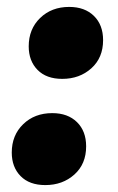

<svg xmlns="http://www.w3.org/2000/svg" viewBox="-20 -520 341 555"><path d="M160 -292Q114 -292 88.5 -318Q63 -344 63 -386Q63 -436 96 -468Q129 -500 180 -500Q225 -500 251.5 -474Q278 -448 278 -404Q278 -353 244 -322.5Q210 -292 160 -292ZM111 15Q65 15 39.5 -11Q14 -37 14 -79Q14 -129 47 -161Q80 -193 131 -193Q176 -193 202.5 -167Q229 -141 229 -97Q229 -46 195 -15.5Q161 15 111 15Z"/></svg>

Font: Bitter Black
Style: Italic
Weight: 900
Italic angle: -9°
Designer: Sol Matas, and Bitter project Authors
Foundry: Sol Matas
Version: Version 2.001